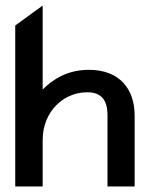

<svg xmlns="http://www.w3.org/2000/svg" viewBox="-20 -673 542 693"><path d="M466 -256C466 -352 411 -421 301 -421C226 -421 173 -389 134 -350V-653L35 -581V0H134V-168C134 -221 154 -263 182 -292C207 -318 246 -340 295 -340C347 -340 368 -310 368 -258V0H466Z"/></svg>

Font: Charger
Style: ExBd
Weight: 400
Designer: Jasper
Foundry: Cannot Into Space Fonts
Version: Version 0.99